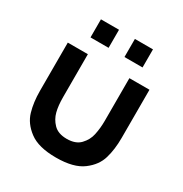

<svg xmlns="http://www.w3.org/2000/svg" viewBox="-173 -864 963 1011"><g transform="rotate(30 308.0 -358.5)"><path d="M466.3 -623.5H356.4V-733.4H466.3ZM259.8 -623.5H149.9V-733.4H259.8ZM60.1 -247.1V-540H182.1V-279.8Q182.1 -227.5 191.4 -191.2Q200.7 -154.8 227.1 -127.4Q254.9 -98.1 308.1 -98.1Q361.8 -98.1 389.6 -127.4Q418 -157.2 425.8 -194.8Q434.6 -236.3 434.6 -279.8V-540H556.6V-247.1Q556.6 -177.7 540.5 -122.6Q524.4 -66.4 470.2 -25.9Q415.5 15.6 308.1 15.6Q201.2 15.6 146.5 -25.9Q92.3 -66.4 76.2 -122.6Q60.1 -177.7 60.1 -247.1Z"/></g></svg>

Font: Vela Sans Bd
Style: Bold
Weight: 700
Designer: Principal design: Mikhail Sharanda - project Manrope.
Design modification: Ravid Balaliev
Foundry: Mikhail Sharanda
Version: Version 1.001